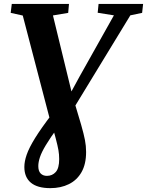

<svg xmlns="http://www.w3.org/2000/svg" viewBox="-20 -763 743 970"><path d="M234 187.5Q169 187.5 136 160Q103 132.5 103 80.5Q103 52.5 115 18Q127 -16.5 157.2 -65.5Q187.5 -114.5 242.5 -186.5L323.5 -269L381.5 -375.5L555.5 -685.5L473.5 -698.5L478 -743H703L698 -698L638.5 -685.5L325.5 -172L273.5 -121Q233.5 -66.5 211.8 -30.2Q190 6 181.8 31Q173.5 56 173.5 76Q173.5 101.5 185.5 113.5Q197.5 125.5 217 125.5Q244 125.5 261.5 106.2Q279 87 279 40.5Q279 17 275.2 -4.5Q271.5 -26 261.5 -64L249 -110L235 -148.5L95 -684.5L34 -698L39.5 -743H328.5L324.5 -698L247.5 -685L346.5 -278.5L356.5 -245L390 -132.5Q403.5 -85 409.2 -55.5Q415 -26 415 5Q415 66 392 106.5Q369 147 328.2 167.2Q287.5 187.5 234 187.5Z"/></svg>

Font: Merriweather 36pt
Style: Bold Italic
Weight: 700
Italic angle: -7.8°
Version: Version 2.101